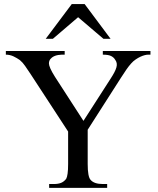

<svg xmlns="http://www.w3.org/2000/svg" viewBox="-20 -909 763 929"><path d="M695.8 -644.5Q689.9 -644.5 680.2 -642.1Q670.4 -639.6 659.4 -634.5Q648.4 -629.4 636.5 -621.3Q624.5 -613.3 614.3 -601.6Q604 -590.3 592 -573.2Q580.1 -556.2 564.9 -532.2L404.3 -281.2V-115.7Q404.3 -53.2 418.5 -38.6Q435.5 -18.6 477.5 -18.6H498.5V0H217.8V-18.6H240.7Q261.7 -18.6 275.9 -24.4Q290 -30.3 300.3 -43.9Q304.7 -51.8 307.1 -69.1Q309.6 -86.4 309.6 -115.7V-272.5L128.9 -549.3Q112.8 -573.2 101.3 -590.1Q89.8 -606.9 76.2 -618.2Q63.5 -627.4 45.9 -636Q28.3 -644.5 8.3 -644.5V-662.1H293V-644.5H278.3Q271.5 -644.5 261 -642.8Q250.5 -641.1 240.7 -636.5Q231 -631.8 223.9 -623.3Q216.8 -614.7 216.8 -601.6Q216.8 -593.3 223.9 -577.1Q231 -561 246.1 -537.1L383.8 -324.2L515.1 -528.3Q525.9 -544.9 533 -558.3Q540 -571.8 543.2 -582.8Q546.4 -593.8 544.7 -603.3Q543 -612.8 536.1 -621.6Q530.3 -631.3 517.6 -637.9Q504.9 -644.5 477.5 -644.5V-662.1H708V-644.5ZM480.5 -721.2 357.9 -825.7 235.8 -721.2H201.2L327.1 -889.2H389.6L515.1 -721.2Z"/></svg>

Font: Doulos SIL APac
Style: Regular
Weight: 400
Designer: Walt Agee, Victor Gaultney, Peter Martin, Debbi Hosken, Becca Hirsbrunner
Foundry: SIL International
Version: Version 5.000